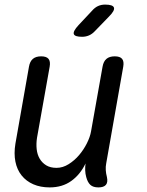

<svg xmlns="http://www.w3.org/2000/svg" viewBox="-20 -805 640 835"><path d="M408 10Q385 10 373 -1Q361 -12 355 -35Q351 -49 350.5 -64.5Q350 -80 352 -94Q329 -46 290 -18Q251 10 196 10Q156 10 125 -3.5Q94 -17 74 -42Q54 -67 47 -102Q40 -137 47 -180L106 -515Q110 -538 123 -549Q136 -560 159 -560Q182 -560 191 -549Q200 -538 196 -515L141 -206Q137 -180 139.5 -156.5Q142 -133 152.5 -115Q163 -97 181 -86Q199 -75 226 -75Q253 -75 278.5 -91Q304 -107 324 -130.5Q344 -154 358 -182Q372 -210 376 -234L426 -515Q430 -538 443 -549Q456 -560 479 -560Q502 -560 511 -549Q520 -538 516 -515L442 -95Q439 -80 440 -65Q441 -50 445 -35Q450 -12 440.5 -1Q431 10 408 10ZM393 -670Q381 -657 367 -651Q353 -645 337 -645Q305 -645 301 -657Q297 -669 321 -695L380 -758Q392 -772 406 -778.5Q420 -785 437 -785Q471 -785 475.5 -772Q480 -759 454 -733Z"/></svg>

Font: Maple Mono NL
Style: Italic
Weight: 400
Italic angle: -10°
Monospace: yes
Designer: subframe7536
Version: Version 7.000